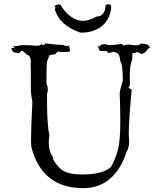

<svg xmlns="http://www.w3.org/2000/svg" viewBox="-20 -960 832 996"><path d="M413 16Q493 16 550.5 -33Q608 -82 637 -174Q650 -194 650 -227L649 -244Q648 -253 648 -269Q648 -331 663 -495L646 -505Q654 -510 654 -534L653 -558Q653 -625 666 -650V-665Q666 -680 667 -689V-688Q667 -684 672 -684Q678 -684 692 -690L716 -680Q735 -688 739.5 -696Q744 -704 757 -716Q750 -710 750 -709Q758 -709 758 -715Q758 -716 755 -717Q750 -734 711 -734Q705 -725 684 -725Q670 -725 650 -729H646Q635 -729 622 -724Q612 -733 606 -733Q603 -733 600 -731Q569 -726 551 -726Q534 -726 531 -731Q499 -731 499 -721L500 -717Q492 -724 490 -724L489 -723Q489 -721 493 -715L495 -712H494Q493 -712 483 -720Q495 -707 495 -701Q495 -695 511 -695L532 -696L540 -689H539L532 -692Q538 -686 547 -686Q556 -686 567 -692Q590 -685 590 -684Q590 -683 589 -683Q602 -676 604 -642Q617 -628 617 -541Q604 -502 601 -477Q604 -393 604 -334Q604 -250 596 -202.5Q588 -155 557 -96Q518 -55 406 -55Q319 -55 289 -89Q254 -126 254 -144V-147Q233 -175 233 -220Q233 -237 236 -257Q224 -315 224 -436V-472Q228 -483 228 -495Q228 -511 221 -529Q221 -611 223 -639Q234 -663 234 -669L233 -671Q244 -677 267 -679Q276 -693 289 -693L295 -692L293 -693Q292 -693 289 -690Q336 -690 339.5 -692Q343 -694 343 -699L342 -706Q342 -712 336 -724L334 -726H335L342 -724Q335 -721 328 -721Q318 -721 308 -727H301Q279 -727 215 -735Q211 -726 205 -726Q200 -726 195 -732Q193 -723 172 -723H167Q128 -726 107 -726Q88 -726 82 -724Q63 -720 55 -720Q51 -720 51 -722L48 -723Q48 -721 55 -711H39Q40 -702 45 -694Q50 -686 80 -684Q84 -692 94 -698Q118 -680 118 -677Q140 -672 140 -640L139 -627Q140 -616 140 -570V-506Q140 -468 148 -432Q141 -296 141 -236Q141 -207 143 -196Q198 16 413 16ZM407 -791Q459 -791 501 -819Q543 -847 556 -910L557 -920Q557 -938 546 -938Q539 -938 528 -935Q525 -874 481 -874Q442 -852 410 -852Q391 -852 375 -859Q327 -879 294 -934L282 -940L284 -936L283 -937Q263 -932 263 -928L264 -926Q268 -923 268 -920Q268 -917 264 -913Q277 -868 311.5 -838Q346 -808 397 -791Z"/></svg>

Font: Xiaobo Songti 小帛宋体
Style: Regular
Weight: 400
Version: Version 1.501;March 17, 2024;FontCreator 14.0.0.2814 64-bit